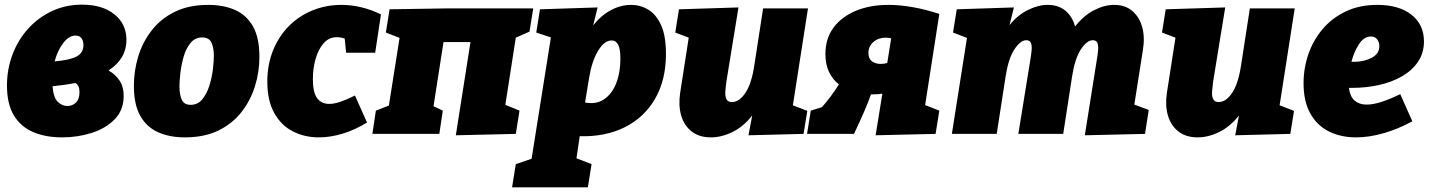

<svg xmlns="http://www.w3.org/2000/svg" viewBox="-20 -576 6146 826"><path d="M247 15Q177 15 123.5 -7.5Q70 -30 40 -79Q10 -128 10 -208Q10 -279 34 -342Q58 -405 101.5 -453Q145 -501 204 -528.5Q263 -556 333 -556Q420 -556 472 -514.5Q524 -473 524 -404Q524 -323 447 -273Q478 -255 495.5 -227.5Q513 -200 512 -160Q511 -101 472.5 -62Q434 -23 374 -4Q314 15 247 15ZM305 -423Q277 -423 252.5 -391.5Q228 -360 215 -312Q278 -317 308.5 -332.5Q339 -348 339 -382Q339 -400 330.5 -411.5Q322 -423 305 -423ZM322 -180Q322 -210 304 -219Q259 -210 206 -205Q210 -156 228.5 -138Q247 -120 270 -120Q292 -120 307 -135Q322 -150 322 -180Z M876 -555Q941 -555 990.5 -533.5Q1040 -512 1068 -463Q1096 -414 1096 -331Q1096 -267 1077 -205.5Q1058 -144 1019 -94Q980 -44 919.5 -14.5Q859 15 775 15Q710 15 660.5 -7Q611 -29 583.5 -77.5Q556 -126 556 -207Q556 -271 574.5 -332.5Q593 -394 632 -444.5Q671 -495 731.5 -525Q792 -555 876 -555ZM850 -415Q819 -415 799.5 -391Q780 -367 770 -332Q760 -297 756 -262Q752 -227 752 -205Q752 -169 762 -147Q772 -125 800 -125Q831 -125 850.5 -149Q870 -173 881 -208.5Q892 -244 896 -279Q900 -314 900 -336Q900 -371 889.5 -393Q879 -415 850 -415Z M1352 15Q1290 15 1239.5 -11Q1189 -37 1159.5 -90.5Q1130 -144 1130 -225Q1130 -299 1155 -360Q1180 -421 1223.5 -464.5Q1267 -508 1325 -531.5Q1383 -555 1449 -555Q1490 -555 1533 -545Q1576 -535 1619 -514L1594 -349H1469L1463 -410Q1445 -416 1429 -416Q1395 -416 1372 -389.5Q1349 -363 1337.5 -322Q1326 -281 1326 -236Q1326 -178 1344.5 -153.5Q1363 -129 1396 -129Q1419 -129 1447 -139Q1475 -149 1507 -165L1559 -49Q1507 -17 1454 -1Q1401 15 1352 15Z M1941 6 2004 -395H1888L1845 -119L1885 -100L1870 0H1582L1597 -100L1653 -122L1699 -413L1640 -436L1656 -536L1912 -540H2274L2258 -440L2199 -414L2154 -125L2215 -100L2199 0Z M2183 230 2199 130 2267 107 2350 -415 2287 -436 2303 -536 2551 -544 2532 -467Q2566 -510 2608.5 -532.5Q2651 -555 2695 -555Q2735 -555 2769 -534.5Q2803 -514 2824 -468Q2845 -422 2845 -344Q2845 -232 2798.5 -151.5Q2752 -71 2668.5 -29Q2585 13 2474 10L2460 105L2525 130L2509 230ZM2514 -239 2497 -135Q2545 -126 2579 -149Q2613 -172 2631 -218Q2649 -264 2649 -323Q2649 -365 2639.5 -383.5Q2630 -402 2611 -402Q2580 -402 2553 -357.5Q2526 -313 2514 -239Z M3038 15Q2988 15 2955.5 -10.5Q2923 -36 2910.5 -79Q2898 -122 2906 -176L2943 -414L2885 -436L2901 -536L3157 -544L3105 -225Q3102 -203 3100.5 -183Q3099 -163 3105 -150Q3111 -137 3129 -137Q3160 -137 3186.5 -176Q3213 -215 3225 -294L3263 -540H3456L3391 -123L3453 -99L3437 0L3200 6L3216 -79Q3178 -31 3131 -8Q3084 15 3038 15Z M3452 0 3468 -100 3516 -115Q3556 -160 3589 -213Q3562 -234 3546.5 -266.5Q3531 -299 3531 -343Q3531 -411 3566.5 -458Q3602 -505 3663 -530Q3724 -555 3802 -555Q3852 -555 3908 -545Q3964 -535 4021 -516L3960 -124L4021 -100L4005 0L3747 6L3776 -173Q3755 -170 3734 -170Q3730 -170 3727 -170Q3716 -138 3697.5 -95.5Q3679 -53 3654 0ZM3716 -348Q3716 -323 3731.5 -312Q3747 -301 3769 -301Q3783 -301 3797 -305L3814 -411Q3803 -414 3791 -414Q3759 -414 3737.5 -395.5Q3716 -377 3716 -348Z M4647 6 4698 -315Q4702 -338 4704 -358Q4706 -378 4701.5 -390.5Q4697 -403 4681 -403Q4656 -403 4630 -363.5Q4604 -324 4592 -246L4554 0H4361L4412 -315Q4416 -338 4418 -358Q4420 -378 4415.5 -390.5Q4411 -403 4395 -403Q4370 -403 4344 -363.5Q4318 -324 4306 -246L4268 0H4075L4140 -413L4080 -436L4096 -536L4342 -544L4323 -468Q4359 -512 4403 -533.5Q4447 -555 4487 -555Q4534 -555 4564 -529.5Q4594 -504 4605 -462Q4642 -509 4686.5 -532Q4731 -555 4773 -555Q4820 -555 4850.5 -529.5Q4881 -504 4893.5 -460.5Q4906 -417 4897 -362L4860 -126L4922 -103L4906 0Z M5132 15Q5082 15 5049.5 -10.5Q5017 -36 5004.5 -79Q4992 -122 5000 -176L5037 -414L4979 -436L4995 -536L5251 -544L5199 -225Q5196 -203 5194.5 -183Q5193 -163 5199 -150Q5205 -137 5223 -137Q5254 -137 5280.5 -176Q5307 -215 5319 -294L5357 -540H5550L5485 -123L5547 -99L5531 0L5294 6L5310 -79Q5272 -31 5225 -8Q5178 15 5132 15Z M5814 15Q5749 15 5698 -10Q5647 -35 5617.5 -87Q5588 -139 5588 -218Q5588 -283 5609 -343.5Q5630 -404 5670.5 -451.5Q5711 -499 5770 -527Q5829 -555 5905 -555Q5999 -555 6052.5 -512.5Q6106 -470 6106 -398Q6106 -348 6080.5 -310.5Q6055 -273 6012 -248Q5969 -223 5913.5 -210.5Q5858 -198 5798 -198Q5790 -198 5783 -198Q5788 -160 5808 -143Q5828 -126 5859 -126Q5888 -126 5924.5 -138Q5961 -150 6004 -171L6056 -54Q5993 -20 5931 -2.5Q5869 15 5814 15ZM5878 -419Q5848 -419 5826.5 -386Q5805 -353 5794 -310Q5798 -310 5805 -310Q5847 -310 5880.5 -327Q5914 -344 5914 -378Q5914 -395 5904.5 -407Q5895 -419 5878 -419Z"/></svg>

Font: Bitter Black
Style: Italic
Weight: 900
Italic angle: -9°
Designer: Sol Matas, and Bitter project Authors
Foundry: Sol Matas
Version: Version 2.001